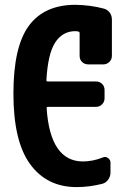

<svg xmlns="http://www.w3.org/2000/svg" viewBox="-20 -760 540 790"><path d="M407.2 -724.6Q421.9 -720.7 431.2 -708.5Q440.4 -696.3 440.4 -679.7V-530.3Q440.4 -515.6 430.2 -505.4Q419.9 -495.1 405.3 -495.1H342.8Q328.1 -495.1 317.9 -504.9Q307.6 -514.6 307.6 -530.3V-624Q307.6 -628.9 303.7 -629.9Q295.9 -631.8 290 -631.8Q237.3 -631.8 207 -585Q176.8 -538.1 170.9 -429.7Q170.9 -424.8 175.8 -424.8H375Q389.6 -424.8 399.9 -415Q410.2 -405.3 410.2 -389.6V-355.5Q410.2 -340.8 399.9 -330.6Q389.6 -320.3 375 -320.3H176.8Q171.9 -320.3 171.9 -314.5Q186.5 -96.7 320.3 -95.7Q362.3 -95.7 403.3 -112.3Q414.1 -117.2 424.3 -109.9Q434.6 -102.5 434.6 -90.8V-49.8Q434.6 -34.2 425.3 -21Q416 -7.8 401.4 -3.9Q348.6 9.8 294.9 9.8Q172.9 9.8 104 -84.5Q35.2 -178.7 35.2 -375Q35.2 -567.4 98.6 -653.8Q162.1 -740.2 290 -740.2Q352.5 -739.3 407.2 -724.6Z"/></svg>

Font: Rounded-L Mgen+ 1mn bold
Style: Bold
Weight: 700
Designer: [Source Han Sans]
Ryoko NISHIZUKA  (kana & ideographs); Paul D. Hunt (Latin, Greek & Cyrillic); Wenlong ZHANG  (bopomofo
Version: Version 1.059.20150602